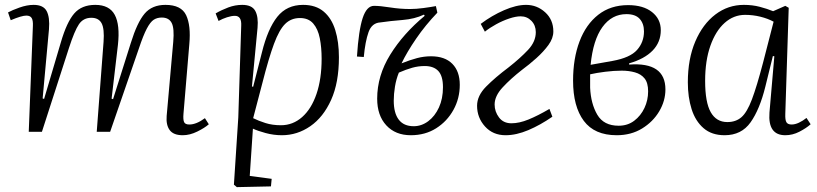

<svg xmlns="http://www.w3.org/2000/svg" viewBox="-20 -541 3354 788"><path d="M405 -369Q409 -423 397 -445.5Q385 -468 355 -468Q322 -468 304 -441.5Q286 -415 263 -344L152 0H98L115 -435Q116 -457 110 -467Q104 -477 88 -477Q69 -477 24 -458L13 -490Q29 -499 60 -510Q91 -521 118 -521Q158 -521 171.5 -495.5Q185 -470 181 -421L155 -137L161 -135L230 -368Q254 -450 284.5 -485.5Q315 -521 371 -521Q429 -521 451 -480Q473 -439 464 -357L438 -136L444 -134L517 -365Q543 -449 573.5 -485Q604 -521 659 -521Q724 -521 744 -478.5Q764 -436 757 -360L733 -74Q731 -50 735.5 -40Q740 -30 757 -30Q786 -30 821 -56L837 -31Q820 -16 789.5 -1Q759 14 730 14Q692 14 676.5 -7Q661 -28 664 -65L691 -369Q696 -425 684.5 -447Q673 -469 644 -469Q625 -469 611 -460Q597 -451 582.5 -423.5Q568 -396 550 -342L432 0H377Z M970 -436Q972 -476 944 -476Q930 -476 911.5 -470Q893 -464 877 -455L865 -486Q889 -500 917 -510.5Q945 -521 974 -521Q1014 -521 1027.5 -496.5Q1041 -472 1037 -427L1014 -186L1019 -185L1055 -326Q1079 -423 1118 -472Q1157 -521 1224 -521Q1276 -521 1308.5 -493.5Q1341 -466 1356 -417.5Q1371 -369 1371 -306Q1371 -202 1339 -131Q1307 -60 1253.5 -23Q1200 14 1137 14Q1103 14 1070 5Q1037 -4 1018 -13L1005 181L1095 193L1092 224L952 227L940 217L958 -59ZM1211 -467Q1175 -467 1150.5 -443Q1126 -419 1104.5 -361Q1083 -303 1057 -201L1019 -56Q1041 -45 1069.5 -36Q1098 -27 1133 -27Q1182 -27 1220 -60.5Q1258 -94 1279 -155.5Q1300 -217 1300 -300Q1300 -346 1292.5 -384Q1285 -422 1265.5 -444.5Q1246 -467 1211 -467Z M1628 -281Q1663 -295 1691.5 -302.5Q1720 -310 1749 -310Q1806 -310 1836.5 -279Q1867 -248 1867 -193Q1867 -137 1841 -90Q1815 -43 1770 -14.5Q1725 14 1666 14Q1603 14 1565.5 -26.5Q1528 -67 1528 -136Q1528 -230 1581.5 -316.5Q1635 -403 1723 -476L1720 -481Q1682 -463 1632 -459Q1582 -455 1541 -449Q1506 -447 1492.5 -409Q1479 -371 1473 -307L1445 -309Q1452 -417 1468.5 -467Q1485 -517 1515 -517Q1540 -517 1581 -510.5Q1622 -504 1663 -504Q1688 -504 1718 -508Q1748 -512 1769 -516L1775 -489Q1726 -438 1688 -382.5Q1650 -327 1628 -281ZM1617 -243Q1606 -216 1601 -185.5Q1596 -155 1596 -128Q1596 -77 1616.5 -50Q1637 -23 1678 -23Q1710 -23 1737.5 -43.5Q1765 -64 1781.5 -100Q1798 -136 1798 -183Q1798 -229 1779 -249.5Q1760 -270 1723 -270Q1697 -270 1672 -263Q1647 -256 1617 -243Z M1953 -443Q1998 -477 2048.5 -499Q2099 -521 2139 -521Q2184 -521 2217.5 -490.5Q2251 -460 2251 -412Q2251 -384 2231 -356.5Q2211 -329 2181.5 -302.5Q2152 -276 2122 -254Q2076 -218 2043 -182.5Q2010 -147 2010 -112Q2010 -83 2028 -59Q2046 -35 2079 -35Q2111 -35 2149 -50.5Q2187 -66 2235 -94L2247 -62Q2198 -28 2148.5 -7Q2099 14 2055 14Q2003 14 1970.5 -22Q1938 -58 1938 -107Q1938 -148 1975 -185.5Q2012 -223 2068 -265Q2115 -302 2147 -336Q2179 -370 2179 -409Q2179 -437 2161 -455.5Q2143 -474 2117 -474Q2097 -474 2070 -465Q2043 -456 2016.5 -441.5Q1990 -427 1970 -411Z M2511 14Q2420 14 2376 -45Q2332 -104 2332 -210Q2332 -301 2358.5 -371Q2385 -441 2435.5 -480.5Q2486 -520 2558 -520Q2620 -520 2656 -491.5Q2692 -463 2692 -417Q2692 -368 2658.5 -333.5Q2625 -299 2562 -281V-276Q2711 -287 2711 -174Q2711 -127 2685.5 -84Q2660 -41 2615 -13.5Q2570 14 2511 14ZM2404 -275 2494 -291Q2566 -304 2594.5 -336Q2623 -368 2623 -412Q2623 -444 2605.5 -463.5Q2588 -483 2551 -483Q2491 -483 2452.5 -430Q2414 -377 2404 -275ZM2519 -25Q2556 -25 2583 -45.5Q2610 -66 2625 -98Q2640 -130 2640 -166Q2640 -201 2625.5 -219Q2611 -237 2586 -244Q2561 -251 2532 -251Q2500 -251 2464 -246.5Q2428 -242 2402 -236Q2402 -222 2402 -209Q2402 -196 2402 -181Q2405 -115 2431.5 -70Q2458 -25 2519 -25Z M3203 -74Q3202 -49 3207.5 -39.5Q3213 -30 3229 -30Q3243 -30 3259 -37.5Q3275 -45 3290 -57L3307 -31Q3289 -15 3261 -0.5Q3233 14 3203 14Q3131 14 3138 -79L3158 -310L3152 -311L3121 -185Q3098 -92 3060.5 -39Q3023 14 2954 14Q2901 14 2867.5 -15Q2834 -44 2818.5 -93Q2803 -142 2803 -203Q2803 -299 2833.5 -370.5Q2864 -442 2916 -481.5Q2968 -521 3033 -521Q3068 -521 3098.5 -513Q3129 -505 3153 -495L3203 -517L3217 -509ZM2965 -40Q3000 -40 3023 -60Q3046 -80 3066 -133Q3086 -186 3112 -285L3155 -452Q3131 -465 3100.5 -472.5Q3070 -480 3038 -480Q2991 -480 2954 -447Q2917 -414 2895.5 -353Q2874 -292 2874 -209Q2874 -121 2897 -80.5Q2920 -40 2965 -40Z"/></svg>

Font: Literata 36pt Light
Style: Italic
Weight: 300
Italic angle: -2°
Designer: Latin by Veronika Burian and Jose Scaglione. Greek by Irene Vlachou. Cyrillic by Vera Evstafieva
Foundry: TypeTogether
Version: Version 3.002